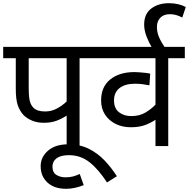

<svg xmlns="http://www.w3.org/2000/svg" viewBox="-20 -916 1185 1204"><path d="M479 -551V0H398V-191Q369 -172 335 -159Q301 -146 254 -146Q214 -146 181.5 -159.5Q149 -173 128 -194Q103 -221 91 -257.5Q79 -294 79 -358V-551H0V-622H583V-551ZM398 -551H160V-369Q160 -328 163 -304Q166 -280 172.5 -265.5Q179 -251 190 -240Q213 -217 263 -217Q303 -217 338 -236Q373 -255 398 -280Z M505 245Q480 255 451.5 261.5Q423 268 395 268Q320 268 277.5 228.5Q235 189 235 126Q235 69 281 29Q327 -11 406 -11Q481 -11 537 17Q593 45 636 90.5Q679 136 713 189L651 228Q597 145 541 101Q485 57 412 57Q361 57 335 76.5Q309 96 309 128Q309 166 334 181Q359 196 390 196Q417 196 438 190.5Q459 185 480 175Z M1139 -551H1035V0H955V-165Q929 -147 891.5 -132.5Q854 -118 801 -118Q747 -118 705 -139Q663 -160 638.5 -197.5Q614 -235 614 -286Q614 -372 671.5 -418Q729 -464 823 -464Q836 -464 855.5 -462.5Q875 -461 893.5 -459Q912 -457 922 -454L917 -381Q898 -385 874 -388Q850 -391 827 -391Q765 -391 730 -364Q695 -337 695 -287Q695 -236 726.5 -212Q758 -188 803 -188Q855 -188 892.5 -210.5Q930 -233 955 -260V-551H568V-622H1139Z M934 -615Q913 -650 898.5 -688Q884 -726 884 -762Q884 -829 928.5 -862.5Q973 -896 1039 -896Q1071 -896 1098 -889.5Q1125 -883 1145 -872L1123 -806Q1106 -815 1087 -821Q1068 -827 1046 -827Q1006 -827 985 -804.5Q964 -782 964 -747Q964 -714 977.5 -682.5Q991 -651 1016 -615Z"/></svg>

Font: Noto Sans Historical
Style: Regular
Weight: 400
Designer: Monotype Design Team
Foundry: Monotype Imaging Inc.
Version: Version 2.013; ttfautohint (v1.8.4.7-5d5b)